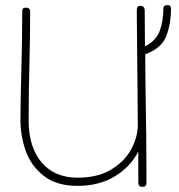

<svg xmlns="http://www.w3.org/2000/svg" viewBox="-20 -730 699 751"><path d="M548 -518 549 -405Q553 -183 553 -15Q553 1 537 1Q529 1 525 -3Q521 -7 521 -16V-137Q489 -76 428 -39.5Q367 -3 283 -3Q200 -3 150 -43Q100 -83 80 -141.5Q60 -200 60 -260Q60 -327 64 -475Q65 -515 66 -568.5Q67 -622 67 -686Q67 -694 70.5 -697Q74 -700 82 -700Q98 -700 98 -684Q98 -587 95 -477Q94 -438 93 -382.5Q92 -327 92 -260Q92 -154 143 -94.5Q194 -35 283 -35Q364 -35 417 -68Q470 -101 494.5 -148.5Q519 -196 519 -241L518 -365Q515 -638 515 -689Q515 -698 517.5 -702.5Q520 -707 529 -707Q546 -707 546 -689L547 -549Q590 -570 604.5 -608.5Q619 -647 619 -697Q619 -710 635 -710Q649 -710 649 -697Q649 -640 631 -590.5Q613 -541 548 -518Z"/></svg>

Font: Mali ExtraLight
Style: Regular
Weight: 275
Version: Version 1.000; ttfautohint (v1.6)